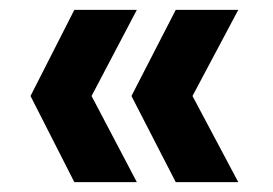

<svg xmlns="http://www.w3.org/2000/svg" viewBox="-20 -490 554 390"><path d="M337 -120 247 -295 337 -470H464L371 -295L464 -120ZM131 -120 42 -295 131 -470H258L166 -295L258 -120Z"/></svg>

Font: DM Sans 12pt
Style: Bold
Weight: 700
Version: Version 4.004;gftools[0.9.30]